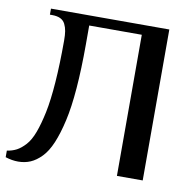

<svg xmlns="http://www.w3.org/2000/svg" viewBox="-83 -737 831 827"><g transform="rotate(10 332.0 -323.5)"><path d="M48.8 13.2Q22 13.2 -6.8 3.9V-24.9Q16.6 -28.3 35.2 -38.1Q53.7 -47.9 72.8 -68.8Q91.8 -89.8 105.7 -127Q119.6 -164.1 130.9 -218Q142.1 -272 147.9 -351.8Q153.8 -431.6 153.8 -534.2Q153.8 -559.1 151.1 -575.4Q148.4 -591.8 141.4 -606Q134.3 -620.1 120.1 -627Q106 -633.8 84 -633.8H74.2V-660.2H591.8V0H479V-617.2H249V-534.2Q249 -427.2 242.2 -342Q235.4 -256.8 221.9 -197.8Q208.5 -138.7 190.9 -96.9Q173.3 -55.2 150.1 -31.5Q127 -7.8 102.5 2.7Q78.1 13.2 48.8 13.2Z"/></g></svg>

Font: El Messiri SemiBold
Style: Regular
Weight: 600
Designer: Mohamed Gaber
Foundry: Kief Type Foundry
Version: Version 2.007;PS 002.007;hotconv 1.0.88;makeotf.lib2.5.64775